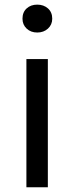

<svg xmlns="http://www.w3.org/2000/svg" viewBox="-20 -793 314 813"><path d="M91.8 0V-543H182.6V0ZM75.2 -713.9Q75.2 -741.2 92.8 -757.3Q110.4 -773.4 137.7 -773.4Q165 -773.4 183.1 -757.3Q201.2 -741.2 201.2 -713.9Q201.2 -688.5 183.1 -671.9Q165 -655.3 137.7 -655.3Q110.4 -655.3 92.8 -671.9Q75.2 -688.5 75.2 -713.9Z"/></svg>

Font: Bpmf Zihi Sans Regular
Style: Regular
Weight: 400
Foundry: But Ko
Version: Version 1.320